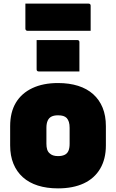

<svg xmlns="http://www.w3.org/2000/svg" viewBox="-20 -1022 640 1059"><path d="M300 -564Q362 -564 411 -548.5Q460 -533 494 -502.5Q528 -472 546 -428Q564 -384 564 -326V-220Q564 -145 532.5 -91.5Q501 -38 442 -10.5Q383 17 300 17Q238 17 189 1.5Q140 -14 106 -44.5Q72 -75 54 -119Q36 -163 36 -220V-326Q36 -403 67.5 -455.5Q99 -508 158.5 -536Q218 -564 300 -564ZM300 -386Q278 -386 264 -379Q250 -372 243 -356.5Q236 -341 236 -317V-229Q236 -211 240 -198Q244 -185 253 -177Q261 -169 272.5 -165Q284 -161 300 -161Q322 -161 336.5 -168Q351 -175 357.5 -190Q364 -205 364 -229V-317Q364 -336 360 -349Q356 -362 348 -371Q340 -379 328.5 -382.5Q317 -386 300 -386ZM182 -801Q203 -801 232.5 -801Q262 -801 294.5 -801Q327 -801 356.5 -801Q386 -801 407 -801Q412 -801 415 -798Q418 -795 418 -790V-628Q397 -628 367.5 -628Q338 -628 305.5 -628Q273 -628 243.5 -628Q214 -628 193 -628Q188 -628 185 -631Q182 -634 182 -639ZM120 -1002H469Q474 -1002 477 -999Q480 -996 480 -991Q480 -972 480 -947Q480 -922 480 -897Q480 -872 480 -852H131Q128 -852 125.5 -853.5Q123 -855 121.5 -857.5Q120 -860 120 -863Q120 -883 120 -908Q120 -933 120 -958Q120 -983 120 -1002Z"/></svg>

Font: Recursive Monospace Black
Style: Regular
Weight: 900
Version: Version 1.047